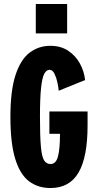

<svg xmlns="http://www.w3.org/2000/svg" viewBox="-20 -937 490 968"><path d="M160.5 -917H318.5V-768.5H160.5ZM234.5 11Q171.5 11 126.2 -23.2Q81 -57.5 56.8 -136Q32.5 -214.5 32.5 -348Q32.5 -481 58.5 -559.5Q84.5 -638 130 -672Q175.5 -706 233.5 -706Q286.5 -706 324 -681Q361.5 -656 383 -616.5Q404.5 -577 409 -533.5L276 -479.5Q275 -494.5 269.8 -519.8Q264.5 -545 254.8 -565Q245 -585 230 -585Q214 -585 203.2 -565Q192.5 -545 187 -493.5Q181.5 -442 181.5 -348Q181.5 -251 186 -199.5Q190.5 -148 202 -129Q213.5 -110 234.5 -110Q262.5 -110 272.5 -148.8Q282.5 -187.5 282.5 -262.5H229V-375H421.5V-304Q421.5 -145 376 -67Q330.5 11 234.5 11Z"/></svg>

Font: Trispace Condensed
Style: Bold
Weight: 700
Width: 3
Designer: Tyler Finck
Foundry: Etcetera Type Company
Version: Version 1.210; ttfautohint (v1.8.3)